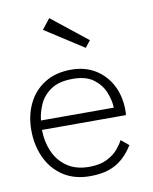

<svg xmlns="http://www.w3.org/2000/svg" viewBox="-76 -700 616 771"><g transform="rotate(-10 231.5 -315.0)"><path d="M71 -204.5Q71 -158 88.5 -117Q106 -76 142 -50.8Q178 -25.5 232.5 -25.5Q276.5 -25.5 305.2 -40Q334 -54.5 350.8 -74.5Q367.5 -94.5 374.5 -109.5L406 -83.5Q387 -52.5 362.5 -31Q338 -9.5 306 1.2Q274 12 230 12Q165.5 12 120.2 -18Q75 -48 51.8 -98.5Q28.5 -149 28.5 -210.5Q28.5 -270.5 51.8 -318.5Q75 -366.5 119.8 -394.5Q164.5 -422.5 228 -422.5Q284 -422.5 326 -396.8Q368 -371 391.2 -326.2Q414.5 -281.5 414.5 -223.5Q414.5 -219 414 -213.8Q413.5 -208.5 413.5 -204.5ZM370.5 -242.5Q369.5 -272.5 356.2 -305.8Q343 -339 312.2 -362Q281.5 -385 228 -385Q171.5 -385 138.8 -362.8Q106 -340.5 91.2 -307.2Q76.5 -274 73.5 -242.5ZM301.5 -498.5 144.5 -599.5 177.5 -641.5 323 -526Z"/></g></svg>

Font: League Spartan Thin ExtraLight
Style: Regular
Weight: 250
Version: Version 2.002